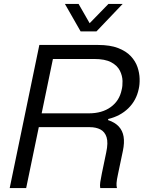

<svg xmlns="http://www.w3.org/2000/svg" viewBox="-20 -958 733 978"><path d="M29.4 0 180.4 -729H479.6Q541 -729 581.7 -713.2Q622.4 -697.4 646.3 -671.9Q670.1 -646.3 680.3 -616.4Q690.4 -586.6 691.2 -557.1Q692 -527.6 686.7 -505.1Q674.7 -446.7 633.9 -406.7Q593 -366.7 531.4 -351.9L530.4 -346.3Q565.1 -335 584.9 -313.7Q604.6 -292.4 609.6 -261.9Q614.6 -231.3 606.1 -190.3L581.4 -72.6Q574.4 -40.6 573.6 -25.8Q572.7 -11 575.7 0H490.6Q488.1 -12 490.7 -30.2Q493.3 -48.4 498.7 -74L521.1 -181.7Q531.7 -231.4 522.9 -259.1Q514 -286.7 491.6 -298.5Q469.1 -310.3 437 -310.3H166.6L181 -380.7H432.6Q500.1 -380.7 544.2 -412.7Q588.3 -444.7 599.6 -500.1Q604.7 -519.1 604.1 -545.7Q603.4 -572.3 590.6 -598.1Q577.7 -623.9 546.6 -640.7Q515.6 -657.6 459.1 -657.6H249.6L113.3 0ZM390.6 -798.1 310.7 -937.9H380.3L436.6 -839.7L532.3 -937.9H604.7L471.4 -798.1Z"/></svg>

Font: Mona Sans
Style: Italic
Weight: 200
Italic angle: -11.6951°
Designer: Deni Anggara
Foundry: GitHub
Version: Version 2.000